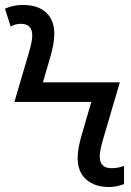

<svg xmlns="http://www.w3.org/2000/svg" viewBox="-35 -744 530 774"><path d="M405 10Q347 10 312.5 -20.5Q278 -51 278 -107Q278 -146 296 -206L333 -333H23L81 -530Q95 -577 95 -601Q95 -648 49 -648Q27 -648 8 -637L-15 -709Q18 -724 57 -724Q119 -724 151.5 -693Q184 -662 184 -607Q184 -568 166 -508L138 -412H448L381 -184Q367 -137 367 -113Q367 -66 415 -66Q440 -66 465 -75V-2Q434 10 405 10Z"/></svg>

Font: Advent Sans Logo
Style: Regular
Weight: 400
Designer: Types & Symbols
Foundry: Types & Symbols
Version: Version 1.002